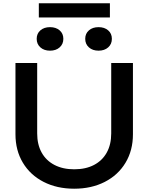

<svg xmlns="http://www.w3.org/2000/svg" viewBox="-20 -1133 902 1167"><path d="M431 -104Q501 -104 551.5 -130.5Q602 -157 629 -206Q656 -255 656 -322V-750H788V-317Q788 -219 743 -144Q698 -69 617 -27.5Q536 14 431 14Q326 14 245 -27.5Q164 -69 119 -144Q74 -219 74 -317V-750H206V-322Q206 -255 233 -206Q260 -157 311 -130.5Q362 -104 431 -104ZM203 -897Q203 -929 225.5 -948.5Q248 -968 284 -968Q320 -968 342.5 -948.5Q365 -929 365 -897Q365 -865 342.5 -845Q320 -825 284 -825Q248 -825 225.5 -845Q203 -865 203 -897ZM498 -897Q498 -929 520.5 -948.5Q543 -968 579 -968Q615 -968 637.5 -948.5Q660 -929 660 -897Q660 -865 637.5 -845Q615 -825 579 -825Q543 -825 520.5 -845Q498 -865 498 -897ZM216 -1113H648V-1027H216Z"/></svg>

Font: Unbounded Variable
Style: Regular
Weight: 400
Designer: Luke Prowse, Jean-Baptiste Morizot, Fátima Lázaro, Florian Runge
Foundry: NaN
Version: Version 1.600;FEAKit 1.0